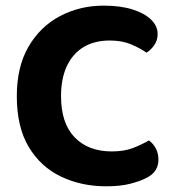

<svg xmlns="http://www.w3.org/2000/svg" viewBox="-20 -644 615 681"><path d="M539.1 -523.5Q539.1 -501.4 527.2 -484.1Q515.2 -466.7 499.7 -457.2Q474.7 -474.4 443.4 -487.4Q412 -500.3 369 -500.3Q315.6 -500.3 276.9 -477.3Q238.3 -454.2 217.4 -410.1Q196.5 -366 196.5 -303Q196.5 -206.6 244.9 -156.8Q293.2 -106.9 376.5 -106.9Q420.2 -106.9 451.2 -118.9Q482.2 -130.8 508 -146Q523.3 -135.2 532.7 -117.5Q542 -99.8 542 -76.6Q542 -56.8 531.6 -40Q521.2 -23.3 496 -11.3Q476.8 -1.4 442.1 7.7Q407.4 16.8 356.8 16.8Q268.5 16.8 196.5 -17.6Q124.4 -51.9 82 -122.7Q39.6 -193.4 39.6 -303Q39.6 -407.2 81.2 -478.6Q122.8 -550 193.1 -587Q263.4 -624 347.8 -624Q407.3 -624 450.1 -610.5Q492.8 -597 516 -574.3Q539.1 -551.6 539.1 -523.5Z"/></svg>

Font: Baloo Bhaijaan 2
Style: Regular
Weight: 400
Designer: Sanskriti Dholi, Noopur Datye and Ek Type
Foundry: Ek Type
Version: Version 1.701